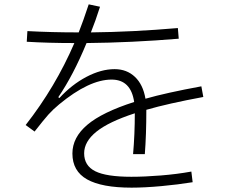

<svg xmlns="http://www.w3.org/2000/svg" viewBox="-20 -832 1040 883"><path d="M860 -43 866 6Q798 17 721.5 24Q645 31 585 31Q448 31 380.5 -7Q313 -45 313 -126Q313 -200 381.5 -258Q450 -316 597 -363Q582 -466 493 -466Q390 -466 252 -352Q223 -328 202.5 -305Q182 -282 139 -227L98 -257Q235 -432 322 -634Q202 -634 103 -640L106 -689Q217 -683 342 -683Q363 -736 388 -812L440 -801Q419 -735 398 -683Q590 -685 798 -703L802 -654Q586 -636 378 -634Q317 -486 248 -385L253 -381Q310 -443 377.5 -478.5Q445 -514 507 -514Q563 -514 600.5 -478.5Q638 -443 649 -378Q743 -405 906 -435L915 -386Q753 -356 653 -327V-326Q653 -212 646 -123H592Q600 -214 600 -311Q480 -272 423.5 -226.5Q367 -181 367 -127Q367 -70 418 -44.5Q469 -19 584 -19Q645 -19 719.5 -25Q794 -31 860 -43Z"/></svg>

Font: IBM Plex Sans JP Light
Style: Regular
Weight: 300
Designer: Mike Abbink; Paul van der Laan; Pieter van Rosmalen; Wujin Sim; Yejin Wi; Jinhee Kim; Boomi Park; Yona Kim; Kichan Ma
Foundry: Sandoll Inc.
Version: Version 1.002